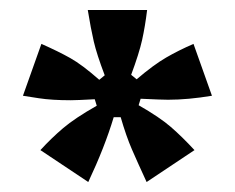

<svg xmlns="http://www.w3.org/2000/svg" viewBox="-20 -783 472 385"><path d="M61 -482Q83 -506 106.5 -526Q130 -546 174 -571L170 -584Q134 -582 122 -582Q84 -582 58 -586Q32 -590 26 -591L63 -695Q97 -680 121 -666.5Q145 -653 179 -623L190 -632Q174 -674 168 -700Q162 -726 156 -763H275Q271 -730 265 -703Q259 -676 243 -633L254 -624Q288 -653 313 -667.5Q338 -682 368 -695L405 -591Q357 -583 317 -583Q304 -583 262 -585L258 -572Q300 -548 322.5 -528.5Q345 -509 370 -482L274 -418Q256 -457 244.5 -483.5Q233 -510 222 -548H208Q190 -488 157 -418Z"/></svg>

Font: Open Sauce One Black
Style: Regular
Weight: 900
Designer: Alfredo Marco Pradil
Foundry: Creative Sauce Fz LLC
Version: Version 1.477